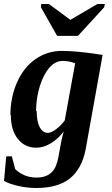

<svg xmlns="http://www.w3.org/2000/svg" viewBox="-37 -728 557 958"><path d="M143 -173 146 -175Q146 -122 161 -94Q176 -65 202 -65Q218 -65 241 -82Q264 -98 286 -127L338 -412Q310 -424 275 -424Q239 -424 209 -390Q179 -355 161 -296Q143 -236 143 -173ZM17 -154 15 -155Q15 -242 48 -317Q81 -392 140 -433Q199 -474 272 -474Q349 -474 475 -454L391 14Q372 114 312 162Q252 210 145 210Q98 210 55 200Q8 189 -17 175L-6 52H22L39 116Q57 134 84 146Q111 158 146 158Q178 158 201 146Q224 134 237 110Q250 86 258 36Q269 -32 281 -72Q251 -33 215 -12Q179 9 144 9Q87 9 52 -35Q17 -79 17 -154ZM486 -708 483 -692 352 -549H248L167 -692L169 -708H207L314 -629L449 -708Z"/></svg>

Font: Libra Serif Modern
Style: Bold Italic
Weight: 700
Italic angle: -12°
Designer: Stefan Peev, Context Ltd
Foundry: Stefan Peev, Context Ltd
Version: Version 1.000